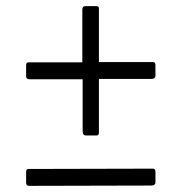

<svg xmlns="http://www.w3.org/2000/svg" viewBox="-20 -677 591 625"><path d="M486 -466V-431Q486 -420 472 -420H302V-245Q302 -236 294 -236H260Q249 -236 249 -250V-419H76Q65 -419 65 -429V-464Q65 -474 72 -474H248V-646Q248 -657 258 -657H293Q302 -657 302 -650V-475H477Q486 -475 486 -466ZM486 -119V-84Q486 -73 472 -73L76 -72Q65 -72 65 -82V-117Q65 -127 72 -127L477 -128Q486 -128 486 -119Z"/></svg>

Font: Libre Franklin Light
Style: Regular
Weight: 300
Designer: Pablo Impallari, Rodrigo Fuenzalida
Foundry: Impallari Type
Version: Version 1.002; ttfautohint (v1.5)